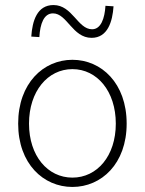

<svg xmlns="http://www.w3.org/2000/svg" viewBox="-20 -729 574 761"><path d="M267 12C382 12 482 -80 482 -239C482 -399 382 -492 267 -492C152 -492 52 -399 52 -239C52 -80 152 12 267 12ZM267 -25C169 -25 95 -111 95 -239C95 -367 169 -455 267 -455C365 -455 439 -367 439 -239C439 -111 365 -25 267 -25ZM343 -579C407 -579 426 -644 430 -704L398 -706C395 -656 380 -613 345 -613C288 -613 267 -709 192 -709C127 -709 108 -646 104 -584L136 -582C139 -635 154 -676 190 -676C246 -676 267 -579 343 -579Z"/></svg>

Font: Source Sans Pro Light
Style: Regular
Weight: 300
Designer: Paul D. Hunt
Foundry: Adobe Systems Incorporated
Version: Version 3.006;hotconv 1.0.111;makeotfexe 2.5.65597